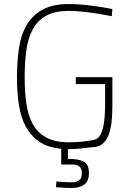

<svg xmlns="http://www.w3.org/2000/svg" viewBox="-20 -729 657 950"><path d="M420 127Q420 167 397 184Q374 201 338 201Q321 201 306.5 200.5Q292 200 281 199Q268 198 257 197L259 169Q272 170 285 171Q296 172 310 172.5Q324 173 337 173Q359 173 372 163Q385 153 385 127Q385 104 372 94.5Q359 85 337 85H283V7Q217 1 175 -27.5Q133 -56 108 -102Q83 -148 73.5 -210Q64 -272 64 -347Q64 -425 74 -491.5Q84 -558 112.5 -606Q141 -654 191 -681.5Q241 -709 321 -709Q360 -709 398.5 -705Q437 -701 468 -696Q504 -691 536 -684L533 -649Q498 -656 461 -662Q429 -667 392 -671Q355 -675 321 -675Q250 -675 207 -650.5Q164 -626 141 -582Q118 -538 110 -478Q102 -418 102 -347Q102 -276 110.5 -216.5Q119 -157 142.5 -114.5Q166 -72 209 -48.5Q252 -25 321 -25Q345 -25 372 -27Q399 -29 424 -33Q439 -35 452.5 -39.5Q466 -44 476 -60.5Q486 -77 492.5 -110Q499 -143 500 -202V-313H355V-347H536V-205Q536 -159 531.5 -121.5Q527 -84 515.5 -57Q504 -30 485 -15.5Q466 -1 438 -1Q408 3 377.5 6Q347 9 321 9H316V57Q370 57 395 71Q420 85 420 127Z"/></svg>

Font: Panefresco 1wt
Style: Regular
Weight: 250
Version: Version 1.000